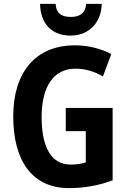

<svg xmlns="http://www.w3.org/2000/svg" viewBox="-20 -957 659 987"><path d="M503 -937H423C419 -886 386 -870 344 -870C298 -870 269 -887 266 -937H186C188 -832 249 -774 343 -774C434 -774 501 -838 503 -937ZM318 -402V-283H421V-122C399 -115 374 -111 343 -111C239 -111 194 -208 194 -355C194 -513 256 -604 368 -604C419 -604 467 -589 509 -564L552 -679C501 -706 436 -724 365 -724C160 -724 48 -582 48 -359C48 -129 147 10 334 10C416 10 489 -4 559 -30V-402Z"/></svg>

Font: Noto Sans Devanagari Condensed
Style: Bold
Weight: 700
Width: 3
Designer: Jelle Bosma - Monotype Design Team
Foundry: Monotype Imaging Inc.
Version: Version 2.004